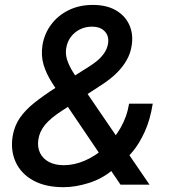

<svg xmlns="http://www.w3.org/2000/svg" viewBox="-20 -755 722 785"><path d="M239.7 10.3Q165.5 10.3 115.7 -17.3Q65.9 -44.9 44.2 -92.3Q22.5 -139.6 31.7 -198.2Q39.1 -241.2 61.5 -273.4Q84 -305.7 120.8 -335Q157.7 -364.3 208.5 -397L342.8 -481.9Q360.4 -492.7 377 -506.3Q393.6 -520 406 -537.8Q418.5 -555.7 421.9 -577.6Q426.3 -607.4 408.4 -626.7Q390.6 -646 355.5 -646Q329.1 -646 306.6 -634.8Q284.2 -623.5 269.3 -603.5Q254.4 -583.5 250.5 -556.6Q247.1 -533.7 254.2 -511.2Q261.2 -488.8 277.3 -462.2Q293.5 -435.5 317.9 -400.4L591.3 0H472.7L249 -330.6Q217.8 -377.4 193.6 -415.3Q169.4 -453.1 158.2 -490.2Q147 -527.3 153.8 -571.3Q162.1 -619.1 190.2 -656Q218.3 -692.9 261.7 -713.9Q305.2 -734.9 359.4 -734.9Q416.5 -734.9 454.6 -712.4Q492.7 -689.9 509.3 -651.9Q525.9 -613.8 518.1 -566.9Q513.2 -535.6 497.3 -508.1Q481.4 -480.5 456.8 -456.3Q432.1 -432.1 398.9 -410.2L233.9 -302.7Q186.5 -272 164.1 -244.6Q141.6 -217.3 136.7 -184.1Q132.3 -153.3 143.8 -129.6Q155.3 -106 180.2 -92.8Q205.1 -79.6 240.7 -79.6Q283.7 -79.6 327.1 -98.4Q370.6 -117.2 408.2 -151.4Q445.8 -185.5 472.4 -231.4Q499 -277.3 507.8 -331.1H604.5Q593.8 -264.2 571.5 -215.8Q549.3 -167.5 522.5 -135.3Q495.6 -103 469.7 -83L440.9 -60.5Q398.4 -24.4 343.8 -7.1Q289.1 10.3 239.7 10.3Z"/></svg>

Font: Inter 18pt Medium
Style: Italic
Weight: 500
Italic angle: -9.3988°
Designer: Rasmus Andersson
Foundry: rsms
Version: Version 4.001;git-66647c0bb